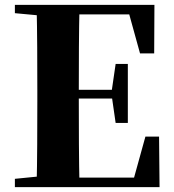

<svg xmlns="http://www.w3.org/2000/svg" viewBox="-20 -767 714 787"><path d="M41 0V-34L202 -50H218V0ZM130 0Q132 -86 132.5 -174Q133 -262 133 -351V-395Q133 -484 132.5 -571.5Q132 -659 130 -747H306Q304 -661 303.5 -572Q303 -483 303 -391V-360Q303 -266 303.5 -177Q304 -88 306 0ZM218 0V-39H605L519 -1L576 -207H632L634 0ZM218 -363V-399H467V-363ZM454 -263 438 -374V-395L454 -505H504V-263ZM41 -713V-747H218V-698H202ZM554 -548 499 -747 583 -708H218V-747H613L612 -548Z"/></svg>

Font: Noto Serif JP Black
Style: Regular
Weight: 900
Designer: Ryoko NISHIZUKA 西塚涼子 (kana & ideographs); Frank Grießhammer (Latin, Greek & Cyrillic); Wenlong ZHANG 张文龙 (bopomofo); San
Foundry: Adobe
Version: Version 2.003-H1;hotconv 1.1.1;makeotfexe 2.6.0